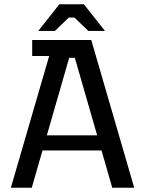

<svg xmlns="http://www.w3.org/2000/svg" viewBox="-20 -877 671 897"><path d="M30.8 0 231.4 -690H406.4L607 0H504.4L329.6 -607H303.2L128.4 0ZM140 -174 149.2 -244.8H483L492 -174ZM130.4 -615.4V-690H286.2V-615.4ZM158.8 -732.4 257.2 -857H372L470.4 -732.4H392.6L327.6 -795.2H301.6L236.6 -732.4Z"/></svg>

Font: Mozilla Headline ExtraLight
Style: Regular
Weight: 200
Designer: Studio DRAMA
Foundry: Studio DRAMA
Version: Version 1.000